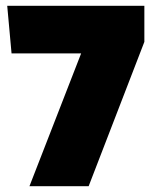

<svg xmlns="http://www.w3.org/2000/svg" viewBox="-20 -645 540 665"><path d="M82 0 261 -460H20L5 -625H480V-500L287 0Z"/></svg>

Font: Changa Black
Style: Regular
Weight: 900
Designer: Eduardo Rodriguez Tunni
Foundry: Eduardo Rodriguez Tunni
Version: Version 2.001; ttfautohint (v1.5.10-5e6f)